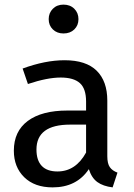

<svg xmlns="http://www.w3.org/2000/svg" viewBox="-20 -800 579 832"><path d="M489 -52 468 12Q427 7 402 -11Q377 -29 365 -67Q312 12 208 12Q130 12 85 -32Q40 -76 40 -147Q40 -231 100.5 -276Q161 -321 272 -321H353V-360Q353 -416 326 -440Q299 -464 243 -464Q185 -464 101 -436L78 -503Q176 -539 260 -539Q353 -539 399 -493.5Q445 -448 445 -364V-123Q445 -91 456 -75.5Q467 -60 489 -52ZM353 -139V-260H284Q138 -260 138 -152Q138 -105 161 -81Q184 -57 229 -57Q308 -57 353 -139ZM320 -717Q320 -690 302 -672.5Q284 -655 255 -655Q227 -655 209 -672.5Q191 -690 191 -717Q191 -744 209 -762Q227 -780 255 -780Q284 -780 302 -762Q320 -744 320 -717Z"/></svg>

Font: Fira Sans
Style: Regular
Weight: 400
Designer: bBox Type GmbH & Carrois Corporate GbR & Edenspiekermann AG
Foundry: bBox Type GmbH & Carrois Corporate GbR & Edenspiekermann AG
Version: Version 4.301